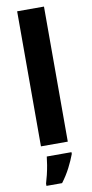

<svg xmlns="http://www.w3.org/2000/svg" viewBox="-106 -802 510 1064"><g transform="rotate(-10 149.0 -269.5)"><path d="M224 0H73V-760H224ZM234 71Q221 106 201 145Q181 184 153 221H65V208Q71 189 77.5 162Q84 135 88.5 108Q93 81 95 61H234Z"/></g></svg>

Font: Noto Sans Khmer UI
Style: Bold
Weight: 700
Designer: Danh Hong and the Monotype Design Team
Foundry: Monotype Imaging Inc.
Version: Version 2.002; ttfautohint (v1.8.4.7-5d5b)